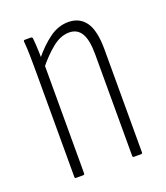

<svg xmlns="http://www.w3.org/2000/svg" viewBox="-99 -557 541 627"><g transform="rotate(-20 172.0 -243.5)"><path d="M260 0Q256 0 256 -5V-358Q256 -408 242 -431Q228 -454 200 -454Q170 -454 141 -430.5Q112 -407 84 -372L82 -405Q112 -442 143 -464.5Q174 -487 209 -487Q248 -487 269 -457.5Q290 -428 290 -362V-5Q290 0 285 0ZM59 0Q55 0 55 -5V-367Q55 -399 54.5 -426.5Q54 -454 52 -475Q51 -481 56 -481H77Q82 -481 83 -476Q85 -457 86 -428Q87 -399 87 -384L89 -381V-5Q89 0 84 0Z"/></g></svg>

Font: Sofia Sans Extra Condensed ExtraLight
Style: Regular
Weight: 250
Designer: Botio Nikoltchev, Ani Petrova
Foundry: lettersoup
Version: Version 4.101